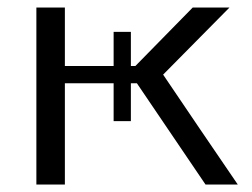

<svg xmlns="http://www.w3.org/2000/svg" viewBox="-20 -492 673 512"><path d="M77 0V-472H153V-316H283V-407H329V-316H341L494 -472H592L415 -293Q448 -244 514.5 -146Q581 -48 614 0H528L345 -270H329V-169H283V-270H153V0Z"/></svg>

Font: Coval
Style: Light
Weight: 300
Foundry: Context Ltd
Version: Version 001.000